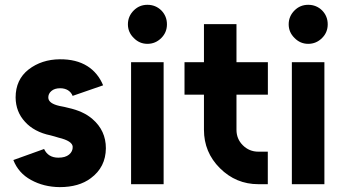

<svg xmlns="http://www.w3.org/2000/svg" viewBox="-20 -755 1419 787"><path d="M402.7 -405.3Q381.3 -456.7 338 -484Q292.3 -512.7 224.7 -512Q150.7 -511.3 97.3 -470.3Q44 -428.7 44 -355.3Q44.7 -296.7 82.3 -256Q100.7 -235.3 127.2 -221.2Q153.7 -207 186.7 -200.3Q195.3 -198 203.7 -195.7Q212 -193.3 220.3 -190.7Q276.7 -177.3 278 -153.3Q278.7 -134.3 263 -121.3Q247.7 -108.7 219.3 -108.7Q177.3 -108.7 160.7 -144.3L34.7 -99Q55.7 -45.3 107.3 -17.3Q159 11.3 224.7 12Q303.7 12 352.3 -24.7Q413.3 -69.7 414 -147.3Q414 -220 358.7 -267.3Q322 -299.3 259.3 -313Q252.7 -314.7 243.8 -316.8Q235 -319 224 -320.7Q179.3 -330.7 178 -354Q177.3 -370.7 190.7 -382Q203.7 -393.3 226.7 -393.3Q244.7 -393.3 258.3 -385.3Q272 -376.7 277.7 -362Z M517.3 0H650.7V-500H517.3ZM664.3 -655.3Q664.3 -688.7 641.3 -712.3Q617.7 -735.3 584.3 -735.3Q551.3 -735.3 528.3 -712.3Q504.3 -688.3 504.3 -655.3Q504.3 -622.7 528.3 -599.3Q551.7 -575.3 584.3 -575.3Q617.3 -575.3 641.3 -599.3Q664.3 -622.3 664.3 -655.3Z M816 -656V-500H736.3V-367H816V-223Q816 -130.8 881.3 -65.7Q947.3 0 1039 0H1077.7V-133.3H1039Q1001.6 -133.3 975.1 -159.8Q949.3 -185.6 949.3 -223V-367H1078V-500H949.3V-656Z M1176.3 0H1309.7V-500H1176.3ZM1323.3 -655.3Q1323.3 -688.7 1300.3 -712.3Q1276.7 -735.3 1243.3 -735.3Q1210.3 -735.3 1187.3 -712.3Q1163.3 -688.3 1163.3 -655.3Q1163.3 -622.7 1187.3 -599.3Q1210.7 -575.3 1243.3 -575.3Q1276.3 -575.3 1300.3 -599.3Q1323.3 -622.3 1323.3 -655.3Z"/></svg>

Font: Unageo Variable
Style: Regular
Weight: 300
Designer: Richard Sepsi
Foundry: Richard Sepsi
Version: Version 2.200